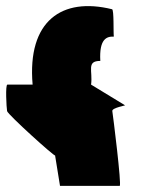

<svg xmlns="http://www.w3.org/2000/svg" viewBox="-110 -744 535 624"><path d="M-87 -383C-85 -372 70 -232 69 -239L85 -140H279C286 -140 257 -372 255 -383C253 -394 304 -402 296 -402L186 -469C192 -514 170 -546 216 -546C212 -618 237 -626 260 -625C258 -636 261 -714 254 -714C92 -754 -22 -677 -4 -469H-86C-93 -469 -89 -394 -87 -383Z"/></svg>

Font: Ampere
Style: RevIta
Weight: 400
Version: Version 1